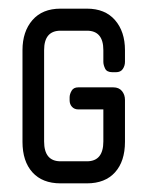

<svg xmlns="http://www.w3.org/2000/svg" viewBox="-20 -424 346 444"><path d="M120 0Q78 0 55 -25.5Q32 -51 32 -96V-308Q32 -351 55 -377.5Q78 -404 120 -404H181Q223 -404 246 -377.5Q269 -351 269 -308V-281Q269 -272 264 -264.5Q259 -257 248 -257H240Q227 -257 223 -265.5Q219 -274 219 -281V-308Q219 -353 181 -353H120Q82 -353 82 -308V-97Q82 -51 120 -51H181Q219 -51 219 -97V-171H161Q152 -171 146.5 -177Q141 -183 141 -192V-199Q141 -206 145.5 -214Q150 -222 161 -222H242Q255 -222 262 -213.5Q269 -205 269 -193V-96Q269 -51 246 -25.5Q223 0 181 0Z"/></svg>

Font: Chathura
Style: ExtraBold
Weight: 800
Designer: Appaji Ambarisha Darbha
Foundry: Aditya Fonts
Version: Version 1.001 2016